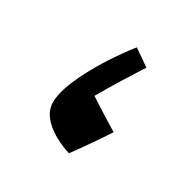

<svg xmlns="http://www.w3.org/2000/svg" viewBox="-87 -405 497 498"><g transform="rotate(30 161.0 -156.0)"><path d="M175.3 7.3Q128.4 -7.8 100.8 -32.5Q73.2 -57.1 73.2 -87.4Q73.2 -124.5 105.5 -187.7Q137.7 -251 190.4 -318.8L238.3 -285.6Q217.3 -252.9 197.3 -220.5Q177.2 -188 158.2 -154.8Q184.1 -138.2 204.3 -125.2Q224.6 -112.3 248.5 -98.1Q214.4 -45.9 175.3 7.3Z"/></g></svg>

Font: Pinar-DS1-FD SemiBold
Style: Regular
Weight: 600
Designer: Amin Abedi
Version: Version 3.000